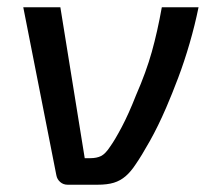

<svg xmlns="http://www.w3.org/2000/svg" viewBox="-20 -508 578 528"><path d="M526 -488Q516 -439 501.5 -389Q487 -339 470 -294Q453 -249 437 -212Q415 -161 392 -120Q369 -79 353 -56Q340 -36 325.5 -23.5Q311 -11 293 -5.5Q275 0 248 0H166Q154 0 145.5 -7.5Q137 -15 135 -26L44 -488H146L213 -73H228Q246 -73 258 -79Q270 -85 283 -105Q296 -123 315 -159Q334 -195 354 -246Q382 -310 397.5 -365.5Q413 -421 425 -488Z"/></svg>

Font: Exo 2 Medium
Style: Italic
Weight: 500
Italic angle: -8°
Designer: Natanael Gama
Foundry: Natanael Gama
Version: Version 2.010